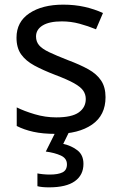

<svg xmlns="http://www.w3.org/2000/svg" viewBox="-20 -566 519 826"><path d="M434 -148Q434 -70 376 -30Q318 10 220 10Q164 10 123.5 1Q83 -8 52 -24V-104Q84 -88 129.5 -74.5Q175 -61 222 -61Q289 -61 319 -82.5Q349 -104 349 -140Q349 -160 338 -176Q327 -192 298.5 -208Q270 -224 217 -244Q165 -264 128 -284Q91 -304 71 -332Q51 -360 51 -404Q51 -472 106.5 -509Q162 -546 252 -546Q301 -546 343.5 -536.5Q386 -527 423 -510L393 -440Q359 -454 322 -464Q285 -474 246 -474Q192 -474 163.5 -456.5Q135 -439 135 -409Q135 -387 148 -371.5Q161 -356 191.5 -341.5Q222 -327 273 -307Q324 -288 360 -268Q396 -248 415 -219.5Q434 -191 434 -148ZM339 139Q339 187 302 213.5Q265 240 191 240Q159 240 141 235V180Q150 182 165 183.5Q180 185 194 185Q230 185 249 175.5Q268 166 268 141Q268 115 241.5 103Q215 91 177 86L220 0H278L252 53Q288 61 313.5 81Q339 101 339 139Z"/></svg>

Font: Noto Sans Ethiopic
Style: Regular
Weight: 400
Designer: Monotype Design Team
Foundry: Monotype Imaging Inc.
Version: Version 2.102; ttfautohint (v1.8.4.7-5d5b)